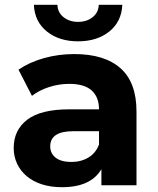

<svg xmlns="http://www.w3.org/2000/svg" viewBox="-20 -771 657 799"><path d="M548 -307V0H402V-67Q358 8 238 8Q191 8 154 -4Q117 -16 91 -38Q65 -60 51 -90Q37 -120 37 -155Q37 -230 93.5 -273Q150 -316 268 -316H392Q392 -367 361.5 -394.5Q331 -422 268 -422Q225 -422 183.5 -408.5Q142 -395 113 -372L57 -481Q102 -512 162.5 -529Q223 -546 289 -546Q415 -546 481.5 -487Q548 -428 548 -307ZM392 -170V-225H285Q189 -225 189 -162Q189 -132 212 -114.5Q235 -97 277 -97Q317 -97 348 -115.5Q379 -134 392 -170ZM121 -751H219Q220 -719 244.5 -699.5Q269 -680 305 -680Q341 -680 365.5 -699.5Q390 -719 391 -751H489Q486 -681 435 -640Q384 -599 305 -599Q226 -599 175 -640Q124 -681 121 -751Z"/></svg>

Font: CMG Sans
Style: Bold
Weight: 700
Designer: Julieta Ulanovsky
Foundry: Julieta Ulanovsky
Version: Version 7.200